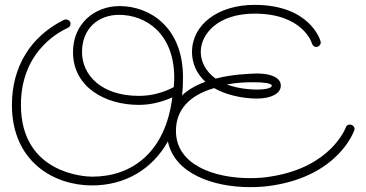

<svg xmlns="http://www.w3.org/2000/svg" viewBox="-20 -743 1506 789"><path d="M1436 -208C1436 -209 1437 -211 1437 -213C1437 -223 1428 -231 1418 -231C1410 -231 1403 -227 1401 -219C1400 -218 1342 -57 1095 -18C1068 -13 1039 -11 1007 -11C863 -11 703 -64 703 -205C703 -291 757 -351 860 -381C906 -354 974 -338 1036 -338C1093 -338 1134 -358 1134 -391C1134 -424 1094 -441 1036 -441C1004 -440 936 -438 866 -420C827 -448 805 -488 805 -530C805 -603 875 -687 1026 -687C1224 -687 1261 -568 1262 -564C1265 -556 1271 -550 1279 -550C1290 -550 1298 -559 1298 -568C1298 -570 1298 -572 1297 -574C1296 -579 1253 -723 1026 -723C876 -723 769 -642 769 -529C769 -484 787 -441 824 -407C785 -393 753 -374 728 -351C731 -375 732 -399 732 -425C732 -632 595 -718 471 -718C369 -718 280 -646 280 -529C280 -385 412 -312 550 -312C600 -312 646 -324 688 -343C660 -116 521 -17 359 -17C333 -17 66 -27 66 -312C66 -547 246 -622 258 -628C265 -631 270 -638 270 -645C270 -656 260 -663 251 -663C249 -663 244 -662 242 -661C104 -592 29 -467 29 -312C29 -79 201 19 358 19C493 19 605 -46 670 -162C697 -29 857 26 1007 26C1040 26 1071 24 1101 19C1370 -23 1433 -200 1436 -208ZM694 -385C652 -363 604 -349 551 -349C396 -349 317 -435 317 -529C317 -627 385 -682 469 -682C577 -682 696 -608 696 -423C696 -411 695 -397 694 -385ZM1097 -391C1097 -383 1078 -375 1037 -375C992 -375 946 -383 912 -396C957 -404 987 -405 1026 -405C1061 -405 1097 -401 1097 -391Z"/></svg>

Font: Sacramento
Style: Regular
Weight: 400
Designer: Astigmatic (AOETI)
Foundry: Astigmatic (AOETI)
Version: Version 1.000